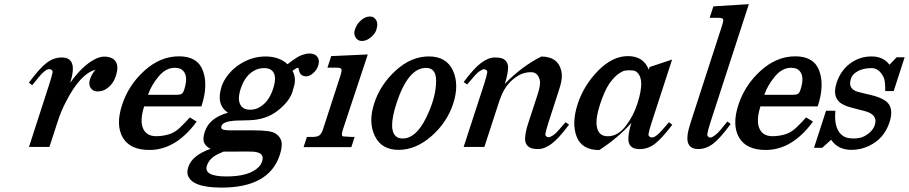

<svg xmlns="http://www.w3.org/2000/svg" viewBox="-20 -688 4256 899"><path d="M269.5 -418.9Q346.7 -418.9 308.6 -300.3Q364.7 -379.4 422.4 -409.7Q446.8 -422.9 467.3 -422.9Q505.9 -422.9 521.5 -400.1Q537.1 -377.4 522.2 -331.8Q507.3 -286.1 468.3 -266.6Q454.6 -259.8 434.8 -260Q415 -260.3 404.3 -276.6Q393.6 -293 401.6 -317.6Q409.7 -342.3 427.2 -361.3Q356 -343.3 288.6 -211.4Q264.6 -165 250.5 -120.1L211.4 0H115.7L211.9 -297.4Q223.6 -334 226.6 -351.1Q226.6 -356 222.2 -360.1Q217.8 -364.3 210.4 -364.3Q191.9 -364.3 160.2 -325.2L130.9 -289.1L115.2 -300.8Q164.6 -367.7 197.8 -393.3Q231 -418.9 269.5 -418.9Z M842.8 -269Q864.7 -336.9 831.5 -361.8Q819.8 -370.6 797.9 -370.6Q756.8 -370.6 722.9 -330.3Q689 -290 672.9 -244.1H806.6Q823.2 -244.1 830.6 -248.8Q837.9 -253.4 842.8 -269ZM900.9 -118.7Q803.7 14.2 679.7 14.2Q588.9 14.2 554.9 -43.9Q521 -102.1 551.3 -195.8Q581.5 -289.6 656 -356.9Q730.5 -424.3 818.1 -424.3Q905.8 -424.3 930.4 -356.2Q955.1 -288.1 923.8 -192.4L922.9 -189.9H654.8Q625.5 -96.2 668.5 -62.5Q684.6 -50.3 711.4 -50.3Q738.3 -50.3 767.6 -58.1Q796.9 -65.9 822.8 -90.6Q848.6 -115.2 868.7 -138.2Z M1162.1 22Q1147 21.5 1137.5 21.5Q1127.9 21.5 1025.9 22Q992.2 36.6 981 44.9Q957 62 948.7 87.9Q932.6 138.2 1040.5 138.2Q1148.4 138.2 1191.9 93.3Q1202.6 82 1207.5 66.9Q1221.2 24.9 1162.1 22ZM1248.5 -361.3Q1236.8 -369.1 1216.1 -369.1Q1195.3 -369.1 1178.2 -361.3Q1128.4 -338.9 1106.9 -272.2Q1085.4 -205.6 1119.6 -182.1Q1131.3 -174.3 1151.6 -174.3Q1171.9 -174.3 1189 -182.6Q1237.3 -206.1 1259 -272.9Q1280.8 -339.8 1248.5 -361.3ZM1047.4 -160.2Q990.2 -198.2 1017.6 -283.2Q1026.4 -310.5 1048.6 -338.4Q1070.8 -366.2 1099.1 -384.8Q1156.7 -423.3 1222.2 -423.6Q1287.6 -423.8 1326.2 -387.2Q1371.6 -422.9 1393.1 -430.2Q1414.6 -437.5 1427.2 -437.5Q1466.3 -437.5 1472.7 -405.8Q1474.6 -395.5 1469 -378.2Q1463.4 -360.8 1446.5 -345.7Q1429.7 -330.6 1414.6 -330.6Q1386.2 -330.6 1380.4 -356.9Q1378.4 -367.7 1376.5 -371.1Q1368.7 -370.1 1360.4 -364Q1352.1 -357.9 1349.6 -356.4Q1366.2 -326.2 1358.4 -290.5Q1355.5 -278.3 1349.1 -257.3Q1334 -211.4 1279.5 -169.2Q1225.1 -127 1146.5 -125Q1128.4 -124.5 1110.4 -124Q1025.4 -124 1017.1 -98.6Q1012.2 -83 1028.3 -80.1Q1040 -77.6 1061.5 -77.6H1170.9Q1245.6 -77.6 1268.3 -64Q1291 -50.3 1297.4 -27.1Q1303.7 -3.9 1290 37.6Q1240.2 190.4 1017.6 190.4Q877.9 190.4 859.4 131.8Q854.5 115.7 861.8 93.8Q879.4 39.6 965.8 8.8Q944.3 -1.5 936 -19.3Q927.7 -37.1 939 -71.3Q960 -136.2 1047.4 -160.2Z M1587.4 -49.3Q1618.2 -46.9 1624.5 -46.9H1640.6L1625 1H1401.4L1417 -46.9H1443.4Q1464.4 -46.9 1474.6 -53.7Q1484.9 -60.1 1492.7 -83.5L1573.2 -331.5Q1581.1 -355.5 1578.9 -363.3Q1576.7 -371.1 1557.1 -371.1H1513.2L1530.8 -425.3L1702.1 -433.1L1585.9 -82.5Q1575.2 -49.8 1587.4 -49.3ZM1741.7 -593.3Q1746.1 -585.4 1746.6 -574.7Q1747.1 -564 1741.5 -546.6Q1735.8 -529.3 1715.6 -512.7Q1695.3 -496.1 1674.8 -496.1Q1654.3 -496.1 1644.8 -512.9Q1635.3 -529.8 1640.9 -547.1Q1646.5 -564.5 1654.1 -575Q1661.6 -585.4 1670.9 -593.5Q1680.2 -601.6 1690.9 -606.2Q1701.7 -610.8 1712.2 -610.8Q1722.7 -610.8 1730 -606Q1737.3 -601.1 1741.7 -593.3Z M1974.6 -370.1Q1890.6 -370.1 1836.4 -204.1Q1795.4 -77.6 1836.9 -47.4Q1847.7 -39.6 1865.7 -39.6Q1927.2 -39.6 1974.6 -135.3Q2022 -231 2022 -309.1Q2022.5 -370.1 1974.6 -370.1ZM2100.6 -357.9Q2130.9 -292 2102.3 -203.6Q2073.7 -115.2 2000.5 -50.8Q1927.2 13.7 1846.7 13.7Q1766.1 13.7 1734.9 -51.5Q1703.6 -116.7 1732.2 -204.3Q1760.7 -292 1833 -357.9Q1905.3 -423.8 1987.8 -423.8Q2070.3 -423.8 2100.6 -357.9Z M2343.8 -295.4Q2423.3 -377.4 2514.6 -423.3Q2590.8 -423.3 2607.4 -359.4Q2616.2 -326.2 2601.6 -280.3Q2596.7 -264.2 2591.3 -248L2547.4 -112.3Q2536.6 -78.6 2533.2 -58.6Q2533.2 -53.7 2537.6 -49.6Q2542 -45.4 2549.3 -45.4Q2556.6 -45.4 2570.8 -55.2Q2585 -64.9 2599.6 -83L2627.9 -115.7L2644.5 -104.5Q2596.2 -39.6 2563 -14.9Q2529.8 9.8 2500.7 9.8Q2471.7 9.8 2459.5 2Q2437 -11.2 2438.7 -42Q2440.4 -72.8 2453.1 -110.4L2496.6 -243.7Q2512.7 -292.5 2507.3 -313Q2498 -350.1 2466.6 -350.1Q2435.1 -350.1 2409.2 -335.4Q2351.6 -302.2 2326.2 -236.8Q2318.4 -217.3 2312 -196.8L2248 0H2150.9L2247.6 -296.9Q2258.3 -330.6 2261.7 -350.6Q2261.7 -355.5 2257.3 -359.6Q2252.9 -363.8 2245.6 -363.8Q2238.3 -363.8 2224.4 -353.8Q2210.4 -343.8 2195.8 -325.7L2167.5 -292.5L2150.9 -303.7Q2199.7 -369.1 2233.4 -394Q2267.1 -418.9 2296.6 -418.9Q2326.2 -418.9 2338.4 -411.1Q2360.8 -397 2358.9 -366.7Q2356.9 -336.4 2343.8 -295.4Z M2901.4 -356.4Q2865.7 -342.3 2833.5 -297.4Q2809.6 -261.2 2789.3 -198.7Q2769 -136.2 2773.9 -99.1Q2780.3 -49.8 2826.4 -50Q2872.6 -50.3 2908.9 -96.7Q2945.3 -143.1 2964.4 -202.6Q3005.4 -329.1 2952.6 -356.4Q2941.4 -358.9 2927.5 -358.9Q2913.6 -358.9 2901.4 -356.4ZM2974.6 10.3Q2918.5 10.3 2922.4 -44.9Q2923.8 -73.2 2936.5 -112.8Q2873.5 -42 2786.1 14.6Q2704.1 14.6 2679.9 -48.6Q2655.8 -111.8 2684.6 -200.2Q2713.4 -288.6 2780.5 -356.9Q2847.7 -425.3 2920.4 -425.3Q2993.2 -425.3 3017.6 -361.8L3021.5 -374L3127 -409.2L3030.3 -111.8Q3019 -77.6 3016.1 -58.1Q3016.1 -53.2 3020.5 -48.8Q3024.9 -44.4 3032.7 -44.4Q3050.8 -44.4 3082.5 -81.5L3112.3 -115.7L3127.9 -104Q3079.1 -39.6 3046.4 -14.6Q3013.7 10.3 2974.6 10.3Z M3249.5 9.8Q3181.6 9.8 3204.1 -81.1Q3208 -96.7 3214.8 -117.7L3360.8 -567.9Q3368.2 -590.3 3366 -597.4Q3363.8 -604.5 3344.7 -604.5H3302.7L3320.3 -658.2L3486.3 -668.5L3306.6 -115.7Q3294.9 -80.1 3291.5 -58.1Q3291.5 -52.7 3295.7 -48.3Q3299.8 -43.9 3306.6 -43.9Q3313.5 -43.9 3327.4 -54.2Q3341.3 -64.5 3355.5 -82L3385.7 -119.1L3401.4 -107.4Q3352.5 -41 3319.6 -15.6Q3286.6 9.8 3249.5 9.8Z M3728.5 -269Q3750.5 -336.9 3717.3 -361.8Q3705.6 -370.6 3683.6 -370.6Q3642.6 -370.6 3608.6 -330.3Q3574.7 -290 3558.6 -244.1H3692.4Q3709 -244.1 3716.3 -248.8Q3723.6 -253.4 3728.5 -269ZM3786.6 -118.7Q3689.5 14.2 3565.4 14.2Q3474.6 14.2 3440.7 -43.9Q3406.7 -102.1 3437 -195.8Q3467.3 -289.6 3541.7 -356.9Q3616.2 -424.3 3703.9 -424.3Q3791.5 -424.3 3816.2 -356.2Q3840.8 -288.1 3809.6 -192.4L3808.6 -189.9H3540.5Q3511.2 -96.2 3554.2 -62.5Q3570.3 -50.3 3597.2 -50.3Q3624 -50.3 3653.3 -58.1Q3682.6 -65.9 3708.5 -90.6Q3734.4 -115.2 3754.4 -138.2Z M3966.8 13.7Q3903.3 13.7 3871.6 -33.7L3830.1 3.9H3791.5L3847.7 -169.4H3891.6Q3882.8 -80.1 3929.2 -50.3Q3946.3 -39.6 3976.6 -39.6Q4006.8 -39.6 4027.3 -50.3Q4065.9 -70.8 4076.2 -103.5Q4092.3 -152.8 4025.4 -168.9Q3958.5 -185.1 3939.5 -192.9Q3871.1 -219.7 3897 -299.8Q3916 -357.9 3960.7 -390.9Q4005.4 -423.8 4060.5 -423.8Q4115.7 -423.8 4145 -384.8L4178.2 -419.9H4215.8L4164.6 -261.7H4125Q4125.5 -310.1 4117.2 -326.7Q4096.2 -368.7 4062 -369.1Q4008.3 -369.1 3978.5 -341.8Q3968.3 -332.5 3963.9 -317.9Q3948.7 -271 3999 -257.3Q4018.1 -252 4038.6 -247.6Q4120.1 -231 4141.4 -200.7Q4162.6 -170.4 4145 -115.7Q4120.1 -38.6 4048.8 -4.9Q4010.7 13.7 3966.8 13.7Z"/></svg>

Font: RIT Rachana
Style: Bold Italic
Weight: 700
Designer: Hussain KH
Version: 1.4.7